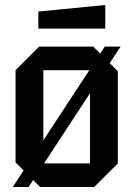

<svg xmlns="http://www.w3.org/2000/svg" viewBox="-20 -746 532 766"><path d="M42 -98V-466L136 -560H352L450 -462V-94L356 0H140ZM153 -94H339V-466H153ZM31 0 398 -560H461L94 0ZM133 -632V-700L400 -726V-632Z"/></svg>

Font: Tektur SemiCondensed Medium
Style: Regular
Weight: 500
Width: 4
Designer: Adam Jagosz
Foundry: Adam Jagosz
Version: Version 1.005;gftools[0.9.30]